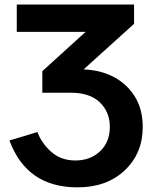

<svg xmlns="http://www.w3.org/2000/svg" viewBox="-20 -806 704 844"><path d="M21.5 -188.5 144.5 -225.6Q163.1 -175.8 205.6 -138.2Q248 -100.6 311.5 -100.6Q377 -100.6 419.9 -141.1Q462.9 -181.6 462.9 -248Q462.9 -313.5 418.9 -356Q375 -398.4 291 -398.4H166V-493.2L356.4 -666H53.7V-786.1H569.3V-701.2L347.7 -501Q417 -498 469.7 -472.7Q532.2 -443.4 569.8 -386.2Q607.4 -329.1 607.4 -248Q607.4 -131.8 528.3 -57.1Q449.2 17.6 320.3 17.6Q97.7 17.6 21.5 -188.5Z"/></svg>

Font: Gothic A1 ExtraBold
Style: Regular
Weight: 800
Designer: HanYang I&C Co.,Ltd.
Foundry: HanYang I&C Co.,Ltd.
Version: Version 2.50